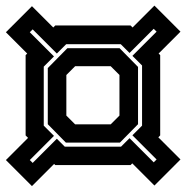

<svg xmlns="http://www.w3.org/2000/svg" viewBox="-14 -640 646 667"><g transform="rotate(90 309.5 -307.0)"><path d="M88.5 -4 -2 -94.5 72 -168.5 65 -175.5V-437L72 -444L-4 -520L86.5 -610.5L162.5 -534.5L168 -540H447L453.5 -533.5L530.5 -610.5L621 -520L544 -443L550 -437V-175.5L546 -171.5L623 -94.5L532.5 -4L455.5 -81L447 -72.5H168L162.5 -78ZM88.5 -87 172.5 -171 208 -135.5H413L448.5 -171L532.5 -87L542.5 -97L458.5 -181L486 -208.5V-404L456.5 -433.5L540.5 -517.5L530.5 -527.5L446.5 -443.5L413 -477H204L170.5 -443.5L86.5 -527.5L76.5 -517.5L160.5 -433.5L130 -403V-213.5L162.5 -181L78.5 -97ZM213 -149.5 144 -217.5V-399L209 -463H408L472 -400V-212.5L408 -149.5ZM237 -214H378L408.5 -244.5V-368L378 -398.5H237L206.5 -368V-244.5Z"/></g></svg>

Font: Tourney Expanded Regular
Style: Bold
Weight: 700
Width: 7
Designer: Tyler Finck
Foundry: Etcetera Type Co
Version: Version 1.010; ttfautohint (v1.8.3)